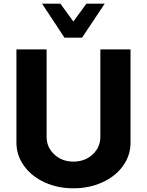

<svg xmlns="http://www.w3.org/2000/svg" viewBox="-20 -1020 804 1050"><path d="M332.5 -814 210 -1000H310.1L381.3 -902.3L452.6 -1000H552.7L428.7 -814ZM381.3 9.8Q295.4 9.8 223.9 -22.9Q152.3 -55.7 111.1 -113.3Q69.8 -170.9 69.8 -240.2V-750H234.9V-271.5Q234.9 -214.4 277.1 -175.3Q319.3 -136.2 381.3 -136.2Q444.3 -136.2 486.6 -175.3Q528.8 -214.4 528.8 -271.5V-750H693.8V-240.2Q693.8 -170.4 653.1 -113.3Q612.3 -56.2 540.5 -23.2Q468.8 9.8 381.3 9.8Z"/></svg>

Font: Now Alt
Style: Bold
Weight: 700
Designer: Alfredo Marco Pradil
Foundry: Alfredo Marco Pradil
Version: Version 1.002;PS 001.002;hotconv 1.0.88;makeotf.lib2.5.64775